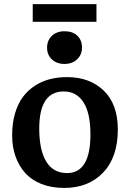

<svg xmlns="http://www.w3.org/2000/svg" viewBox="-20 -900 631 934"><path d="M139.2 -793.9V-879.9H449.2V-793.9ZM293.9 -588.9Q256.3 -588.9 232.7 -610.8Q209 -632.8 209 -668Q209 -703.1 232.4 -725.6Q255.9 -748 293.9 -748Q333.5 -748 356.2 -726.3Q378.9 -704.6 378.9 -668.9Q378.9 -633.8 355 -611.3Q331.1 -588.9 293.9 -588.9ZM292 14.2Q230 14.2 181.4 -5.1Q132.8 -24.4 102.1 -59.1Q71.3 -93.8 55.2 -139.9Q39.1 -186 39.1 -241.2Q39.1 -300.8 53.2 -348.6Q67.4 -396.5 91.8 -429Q116.2 -461.4 150.4 -483.4Q184.6 -505.4 223.4 -515.1Q262.2 -524.9 306.2 -524.9Q417 -524.9 485.1 -458.7Q553.2 -392.6 553.2 -270Q553.2 -135.7 481.9 -60.8Q410.6 14.2 292 14.2ZM306.2 -58.1Q419.9 -58.1 419.9 -246.1Q419.9 -349.6 386.2 -402.3Q352.5 -455.1 290 -455.1Q170.9 -455.1 170.9 -274.9Q170.9 -170.4 204.8 -114.3Q238.8 -58.1 306.2 -58.1Z"/></svg>

Font: Literata Book SemiBold
Style: Regular
Weight: 600
Designer: Latin by Veronika Burian and Jose Scaglione. Greek by Irene Vlachou. Cyrillic by Vera Evstafieva
Foundry: TypeTogether
Version: Version 2.003;PS 002.003;hotconv 1.0.88;makeotf.lib2.5.64775